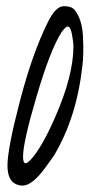

<svg xmlns="http://www.w3.org/2000/svg" viewBox="-20 -573 286 614"><path d="M132.3 -500.5C99.8 -435.1 70.1 -351.2 43.5 -249C17.1 -148.1 3.9 -79.6 3.9 -43.5C3.9 -7.3 16 13.5 40 19C43.6 20 47.7 20.5 52.2 20.5C73.7 20.5 99.3 -0.5 128.9 -42.5C132.5 -47 137.3 -53.6 143.3 -62.3C149.3 -70.9 152.7 -75.7 153.3 -76.7C201.5 -157.7 231.6 -253.6 243.7 -364.3C246.6 -387.7 247.2 -418.1 245.4 -455.3C243.6 -492.6 234.7 -521.2 218.8 -541C212.2 -549.2 200.8 -553.2 184.6 -553.2C166.3 -553.2 148.9 -535.6 132.3 -500.5ZM196.8 -488.3C204.3 -488.3 209.8 -472.8 213.4 -441.9C214.4 -434.7 214.8 -428.9 214.8 -424.3C214.8 -362.1 195.1 -286.3 155.8 -196.8C129.1 -135.9 104.2 -92.1 81.1 -65.4C72.6 -56 66.1 -51.1 61.5 -50.8C56.3 -51.1 53.7 -58.1 53.7 -71.8C53.7 -103 68.2 -167.6 97.2 -265.6C126.1 -363.6 152.3 -431.2 175.8 -468.3C184.2 -481 191.2 -487.6 196.8 -488.3Z"/></svg>

Font: Kristi
Style: Medium
Weight: 400
Italic angle: -15°
Version: Version 1.003